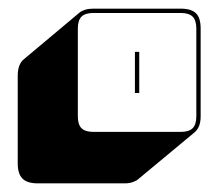

<svg xmlns="http://www.w3.org/2000/svg" viewBox="-20 -525 504 444"><path d="M269 -101H67Q43 -101 32 -112Q21 -123 21 -147V-350Q21 -363 24.5 -372.5Q28 -382 34 -387L164 -496Q169 -500 177 -502.5Q185 -505 196 -505H398Q422 -505 433 -494.5Q444 -484 444 -459V-256Q444 -243 440.5 -234Q437 -225 430 -219L300 -111Q296 -107 287.5 -104Q279 -101 269 -101ZM398 -220Q417 -220 425.5 -228.5Q434 -237 434 -256V-459Q434 -478 425.5 -486.5Q417 -495 398 -495H196Q177 -495 168.5 -486.5Q160 -478 160 -459V-256Q160 -237 168.5 -228.5Q177 -220 196 -220ZM292 -310V-405H302V-310Z"/></svg>

Font: Bungee Shade
Style: Regular
Weight: 400
Designer: David Jonathan Ross
Foundry: David Jonathan Ross
Version: Version 1.001;PS 1.0;hotconv 1.0.72;makeotf.lib2.5.5900